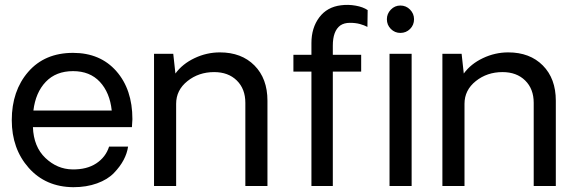

<svg xmlns="http://www.w3.org/2000/svg" viewBox="-20 -774 2389 799"><path d="M531 -278Q531 -269 529 -245H117Q120 -163 169 -116.5Q218 -70 281 -69Q341 -68 380.5 -94Q420 -120 434 -164H513Q509 -136 494.5 -108.5Q480 -81 454 -54Q428 -27 384 -11Q340 5 285 5Q170 4 99.5 -75.5Q29 -155 29 -274Q29 -396 97.5 -475Q166 -554 284 -554Q397 -554 464 -478Q531 -402 531 -278ZM284 -478Q213 -478 170.5 -433.5Q128 -389 119 -314H445Q437 -389 395.5 -433.5Q354 -478 284 -478Z M895 -556Q985 -556 1039 -501.5Q1093 -447 1093 -355V0H1001V-346Q1001 -404 965.5 -439Q930 -474 871 -474Q807 -474 760 -436.5Q713 -399 713 -342V0H621V-550H701L710 -468Q739 -508 789.5 -532Q840 -556 895 -556Z M1276 0V-476H1201V-546H1276V-595Q1276 -658 1308.5 -701.5Q1341 -745 1399 -752Q1429 -756 1460 -750.5Q1491 -745 1510 -732L1509 -662Q1496 -669 1478 -674Q1460 -679 1436 -679Q1412 -679 1396 -668Q1365 -645 1365 -584V-546H1483V-476H1365V0ZM1646 -637Q1623 -637 1606.5 -653.5Q1590 -670 1590 -694Q1590 -717 1606.5 -734Q1623 -751 1646 -751Q1670 -751 1686.5 -734Q1703 -717 1703 -694Q1703 -670 1686.5 -653.5Q1670 -637 1646 -637ZM1601 -550H1693V0H1601Z M2095 -556Q2185 -556 2239 -501.5Q2293 -447 2293 -355V0H2201V-346Q2201 -404 2165.5 -439Q2130 -474 2071 -474Q2007 -474 1960 -436.5Q1913 -399 1913 -342V0H1821V-550H1901L1910 -468Q1939 -508 1989.5 -532Q2040 -556 2095 -556Z"/></svg>

Font: Oakes Grotesk
Style: Regular
Weight: 400
Designer: Samuel Oakes
Foundry: Samuel Oakes
Version: Version 1.000;PS 001.000;hotconv 1.0.88;makeotf.lib2.5.64775